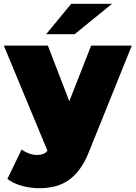

<svg xmlns="http://www.w3.org/2000/svg" viewBox="-35 -787 714 1011"><path d="M330 -254 445 -547H659L434 11Q412 67 384 104.5Q356 142 323 164Q290 186 252 195Q214 204 170 204Q125 204 78.5 191Q32 178 4 155L79 0Q96 13 117.5 21Q139 29 159 29Q179 29 192.5 23.5Q206 18 215 7L-15 -547H217ZM208 -607 340 -767H555L358 -607Z"/></svg>

Font: Montserrat-Alt1 Black
Style: Regular
Weight: 900
Designer: Differentunic
Foundry: Differentunic
Version: Version 7.222